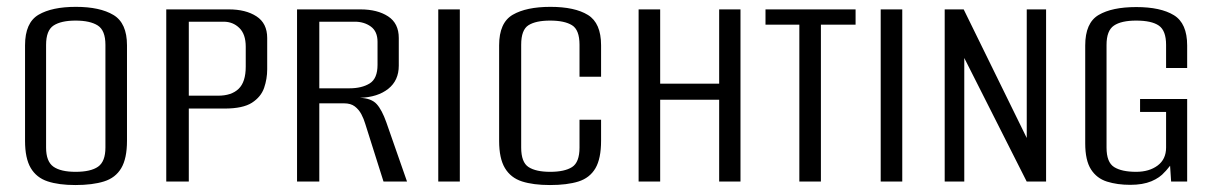

<svg xmlns="http://www.w3.org/2000/svg" viewBox="-20 -522 3482 552"><path d="M196.6 10Q149 10 116.9 -0.6Q84.8 -11.2 68.4 -39Q52 -66.8 52 -117V-391.8Q52 -456.8 90.8 -479.6Q129.5 -502.3 198 -502.3Q267.2 -502.3 306.1 -479Q345.1 -455.7 345.1 -391.8V-117.3Q345.1 -66.4 328.6 -38.6Q312.1 -10.7 279.1 -0.4Q246.2 10 196.6 10ZM197.3 -28Q240.9 -28 262 -42.8Q283.1 -57.7 283.1 -97.8V-393Q283.1 -434.6 261.1 -448.7Q239 -462.8 197.3 -462.8Q155.8 -462.8 134.1 -448.7Q112.5 -434.6 112.5 -393V-97.8Q112.5 -57.7 133.6 -42.8Q154.7 -28 197.3 -28Z M458 0V-495H638Q686.7 -495 717.4 -475Q748.2 -455 748.2 -412.8V-322.9Q748.2 -295.3 739.3 -269.3Q730.3 -243.4 704.3 -226.6Q678.2 -209.9 625.4 -209.9H522.8V0ZM522.8 -246.9H607.1Q645.6 -246.9 666 -266.6Q686.5 -286.3 686.5 -330.3V-387.8Q686.5 -423.7 668.1 -441.6Q649.7 -459.6 622.9 -459.6H522.8Z M834 0V-495H1016.3Q1065 -495 1095.7 -475Q1126.5 -455 1126.5 -412.8V-333.2Q1126.5 -290.6 1096.2 -266.6Q1065.9 -242.6 1015.3 -240.8V-240.7Q1047.9 -239.4 1063 -222.7Q1078.1 -206 1090.7 -170.3L1150.2 0H1082.6L1030.1 -166Q1026 -180.1 1018.9 -193.6Q1011.7 -207.1 1000.1 -216Q988.5 -224.9 969.4 -224.9H898V0ZM898 -268.1H984.3Q1020.2 -268.1 1042.8 -282.1Q1065.4 -296 1065.4 -335.7V-401.7Q1065.4 -431.8 1046.1 -445.7Q1026.9 -459.6 1000.1 -459.6H898Z M1240 0V-495H1302V0Z M1561 10Q1513.1 10 1480.7 -0.4Q1448.3 -10.9 1431.7 -38.7Q1415 -66.5 1415 -117V-391.8Q1415 -456.8 1454.2 -479.6Q1493.4 -502.3 1562.4 -502.3Q1632.5 -502.3 1670.3 -479Q1708.1 -455.7 1708.1 -391.8V-301.3H1646.1V-393.4Q1646.1 -436.2 1624.5 -449.5Q1602.9 -462.8 1561.7 -462.8Q1520.5 -462.8 1499.4 -449.5Q1478.4 -436.2 1478.4 -393.4V-97.8Q1478.4 -55.4 1499.6 -41.7Q1520.8 -28 1561.7 -28Q1603.3 -28 1624.7 -41.7Q1646.1 -55.4 1646.1 -97.8V-177.8H1708.1V-117.3Q1708.1 -66.1 1691.9 -38.3Q1675.6 -10.5 1643.1 -0.2Q1610.6 10 1561 10Z M1816 0V-495H1878V-281.5H2047.6V-495H2108.9V0H2047.6V-235.2H1878V0Z M2278.1 0V-451.1H2180.8V-495H2439.8V-451.1H2340.1V0Z M2512 0V-495H2574V0Z M2696 0V-495H2750.6L2931.9 -125.3V-495H2987.5V0H2931.8L2752.3 -355.3V0Z M3229.6 9.4Q3192.1 9.4 3162.6 0.1Q3133.1 -9.2 3116.6 -35Q3100 -60.9 3100 -109.9V-391.3Q3100 -456.3 3138.6 -479Q3177.2 -501.7 3246.7 -501.7Q3316.6 -501.7 3354.8 -478.4Q3393.1 -455.1 3393.1 -391.3V-326.5H3332.5V-393Q3332.5 -434 3311.7 -448.4Q3290.9 -462.8 3246.4 -462.8Q3203.7 -462.8 3182.5 -448.4Q3161.3 -434 3161.3 -393V-97.8Q3161.3 -55.4 3183.1 -41.7Q3205 -28 3246.4 -28Q3283.9 -28 3308.2 -46.1Q3332.5 -64.2 3332.5 -97.8V-200.2H3257.7V-237.4H3393.1V0H3347L3344 -45.5Q3339.7 -40.4 3335.8 -35.5Q3331.9 -30.6 3328.3 -27.3Q3314.9 -11.3 3290.3 -0.9Q3265.6 9.4 3229.6 9.4Z"/></svg>

Font: Alumni Sans SC Thin
Style: Regular
Weight: 100
Designer: Robert E. Leuschke
Foundry: Robert E. Leuschke
Version: Version 1.018